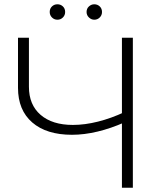

<svg xmlns="http://www.w3.org/2000/svg" viewBox="-20 -876 766 896"><path d="M561 -305Q498 -277 435.5 -262Q373 -247 316 -247Q197 -247 130.5 -304.5Q64 -362 64 -466V-700H115V-471Q115 -387 169.5 -340Q224 -293 320 -293Q376 -293 437.5 -308.5Q499 -324 561 -353ZM549 0V-700H600V0ZM420 -784Q406 -784 395 -794.5Q384 -805 384 -820Q384 -836 395 -846Q406 -856 420 -856Q435 -856 445.5 -846Q456 -836 456 -820Q456 -805 445.5 -794.5Q435 -784 420 -784ZM248 -784Q233 -784 222.5 -794.5Q212 -805 212 -820Q212 -836 222.5 -846Q233 -856 248 -856Q263 -856 273.5 -846Q284 -836 284 -820Q284 -805 273.5 -794.5Q263 -784 248 -784Z"/></svg>

Font: Modern
Style: Regular
Weight: 300
Designer: Julieta Ulanovsky
Foundry: Julieta Ulanovsky
Version: Version 8.000